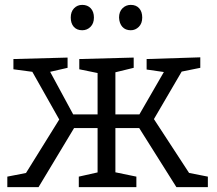

<svg xmlns="http://www.w3.org/2000/svg" viewBox="-20 -767 888 787"><path d="M10 0V-43L97 -60L81 -49L232 -292L228 -268L105 -486L125 -471L35 -483V-525L257 -531V-489L174 -470L181 -481L286 -287L268 -298H395L380 -284V-483L393 -465L305 -483V-525L528 -531V-489L442 -468L453 -483V-284L438 -298H564L545 -287L657 -481L664 -470L581 -482V-525L801 -532V-489L712 -471L732 -486L604 -267L603 -291L761 -49L746 -60L832 -43V0H703L545 -251L561 -242H438L453 -252V-46L442 -63L539 -43V0H303V-43L392 -63L380 -46V-252L395 -242H271L289 -251L138 0ZM516 -643Q494 -643 481.5 -657Q469 -671 468 -695Q468 -719 482 -733Q496 -747 516 -747Q538 -747 550.5 -733Q563 -719 563 -695Q563 -671 549 -657Q535 -643 516 -643ZM317 -643Q295 -643 282.5 -657Q270 -671 270 -695Q270 -719 283.5 -733Q297 -747 317 -747Q339 -747 352 -733Q365 -719 365 -695Q365 -671 351 -657Q337 -643 317 -643Z"/></svg>

Font: Pack4
Style: Regular
Weight: 400
Version: Version 2.002